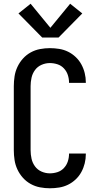

<svg xmlns="http://www.w3.org/2000/svg" viewBox="-20 -1001 540 1029"><path d="M247 8Q221 8 194.5 3Q168 -2 144.5 -15Q121 -28 103 -48Q85 -68 73.5 -92.5Q62 -117 58 -143.5Q54 -170 54 -196V-539Q54 -565 58 -591.5Q62 -618 73.5 -642.5Q85 -667 103 -687Q121 -707 144.5 -720Q168 -733 194.5 -738Q221 -743 247 -743Q272 -743 297 -739Q322 -735 344.5 -724Q367 -713 385.5 -695.5Q404 -678 416 -656Q428 -634 434 -609.5Q440 -585 440 -560Q440 -559 440 -558.5Q440 -558 440 -557H350Q350 -557 350 -557.5Q350 -558 350 -558Q350 -579 343.5 -599Q337 -619 322.5 -634.5Q308 -650 288 -656.5Q268 -663 247 -663Q224 -663 202.5 -653.5Q181 -644 167.5 -625.5Q154 -607 149 -584.5Q144 -562 144 -539V-196Q144 -173 149 -150.5Q154 -128 167.5 -109.5Q181 -91 202.5 -81.5Q224 -72 247 -72Q268 -72 288 -78.5Q308 -85 322.5 -100.5Q337 -116 343.5 -136Q350 -156 350 -177Q350 -177 350 -177.5Q350 -178 350 -178H440Q440 -177 440 -176.5Q440 -176 440 -175Q440 -150 434 -125.5Q428 -101 416 -79Q404 -57 385.5 -39.5Q367 -22 344.5 -11Q322 0 297 4Q272 8 247 8ZM206 -800 79 -929 144 -981 250 -852 356 -981 421 -929 294 -800Z"/></svg>

Font: Iosevka SS04 Medium
Style: Regular
Weight: 500
Monospace: yes
Designer: Belleve Invis
Foundry: Belleve Invis
Version: Version 19.0.0; ttfautohint (v1.8.4)